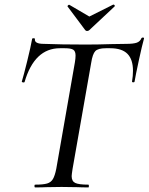

<svg xmlns="http://www.w3.org/2000/svg" viewBox="-20 -816 647 836"><path d="M133 -12Q168 -12 185 -17Q202 -22 210.5 -36.5Q219 -51 225 -81L306 -544Q309 -562 309 -574Q309 -593 299 -599.5Q289 -606 262 -606H241Q130 -606 87 -459Q87 -457 82 -457Q79 -457 76.5 -458.5Q74 -460 75 -461Q83 -487 98.5 -550Q114 -613 120 -647Q121 -650 127 -649.5Q133 -649 132 -646Q129 -625 171 -625Q245 -622 354 -622Q405 -622 467 -624L530 -625Q560 -625 575 -630Q590 -635 596 -650Q598 -653 603 -652.5Q608 -652 607 -648Q599 -620 584.5 -553Q570 -486 566 -461Q565 -457 559.5 -457.5Q554 -458 555 -462Q559 -485 559 -508Q559 -557 535 -581.5Q511 -606 460 -606H441Q407 -606 395 -593.5Q383 -581 377 -542L296 -81Q292 -55 292 -49Q292 -27 307.5 -19.5Q323 -12 365 -12Q367 -12 367 -6Q367 0 365 0Q335 0 318 -1L248 -2L181 -1Q164 0 133 0Q130 0 130 -6Q130 -12 133 -12ZM274 -789Q274 -791 277 -793.5Q280 -796 282 -795L369 -744L473 -796H474Q477 -796 479 -793Q481 -790 479 -788L369 -685Q365 -681 359 -681Q354 -681 351 -685L274 -788Z"/></svg>

Font: Cormorant Infant Medium
Style: Italic
Weight: 500
Italic angle: -10°
Designer: Christian Thalmann (Catharsis Fonts)
Foundry: Catharsis Fonts
Version: Version 4.000